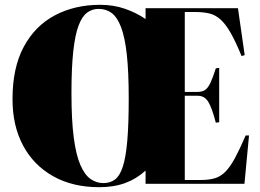

<svg xmlns="http://www.w3.org/2000/svg" viewBox="-20 -764 1080 798"><path d="M392 14Q282 14 201 -31.5Q120 -77 76 -159Q32 -241 32 -352Q32 -483 79 -570Q126 -657 208.5 -700.5Q291 -744 396 -744Q452 -744 499.5 -727.5Q547 -711 585 -685V-730H969L997 -535L984 -531Q959 -592 938 -628.5Q917 -665 896 -683.5Q875 -702 850.5 -708Q826 -714 793 -714H748V-382H801Q821 -382 833 -390.5Q845 -399 855 -420.5Q865 -442 877 -480L891 -482V-256L877 -254Q861 -316 845.5 -341Q830 -366 802 -366H748V-16H816Q850 -16 874 -23.5Q898 -31 917.5 -51Q937 -71 956.5 -107Q976 -143 1001 -201H1015L996 0H585V-55Q548 -21 501 -3.5Q454 14 392 14ZM410 -3Q438 -3 458 -18Q478 -33 490.5 -71.5Q503 -110 509 -178.5Q515 -247 515 -355Q515 -466 507 -538Q499 -610 483 -651.5Q467 -693 444 -710Q421 -727 390 -727Q363 -727 342 -711.5Q321 -696 306.5 -657.5Q292 -619 284.5 -550.5Q277 -482 277 -377Q277 -265 286.5 -192.5Q296 -120 314 -78.5Q332 -37 356.5 -20Q381 -3 410 -3Z"/></svg>

Font: Literata 72pt Black
Style: Regular
Weight: 900
Designer: Latin by Veronika Burian and Jose Scaglione. Greek by Irene Vlachou. Cyrillic by Vera Evstafieva.
Foundry: TypeTogether
Version: Version 3.002